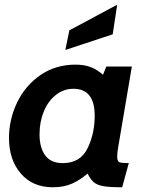

<svg xmlns="http://www.w3.org/2000/svg" viewBox="-20 -781 624 811"><path d="M18 -198Q18 -277 52.5 -348.5Q87 -420 151 -464Q215 -508 299 -508Q337 -508 364.5 -497Q392 -486 415 -465L429 -500H537L479 -158Q475 -135 475 -120Q475 -100 484 -96Q493 -92 524 -92L496 10Q444 10 417.5 5.5Q391 1 377 -10.5Q363 -22 350 -48Q319 -21 284.5 -5.5Q250 10 203 10Q118 10 68 -48Q18 -106 18 -198ZM380 -292Q380 -406 290 -406Q249 -406 216 -380Q183 -354 165 -310Q147 -266 147 -214Q147 -157 171 -124.5Q195 -92 245 -92Q319 -92 349.5 -154Q380 -216 380 -292ZM273 -653 475 -761 456 -636 256 -570Z"/></svg>

Font: Cabin
Style: Bold Italic
Weight: 700
Italic angle: -7°
Designer: Pablo Impallari
Foundry: Pablo Impallari. http://www.impallari.com Igino Marini. http://www.ikern.com
Version: Version 2.200